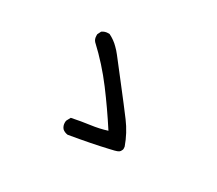

<svg xmlns="http://www.w3.org/2000/svg" viewBox="-113 -935 1226 1084"><g transform="rotate(30 500.0 -393.5)"><path d="M361.3 -139.6Q361.3 -150.4 363.3 -154.3L377 -179.7Q438.5 -192.4 493.7 -199.7Q548.8 -207 597.7 -222.7Q528.3 -330.1 454.1 -428.7Q377 -531.2 283.2 -618.2Q270.5 -631.8 270.5 -654.3Q270.5 -657.2 270.5 -663.1L282.2 -686.5Q299.8 -699.2 321.3 -699.2Q324.2 -699.2 330.1 -699.2Q367.2 -680.7 392.6 -654.3Q408.2 -639.6 424.8 -618.2L526.4 -487.3Q602.5 -389.6 648.9 -327.6Q695.3 -265.6 721.7 -191.4Q722.7 -185.5 722.7 -182.1Q722.7 -178.7 722.7 -175.3Q722.7 -171.9 719.7 -167Q716.8 -158.2 709 -152.8Q701.2 -147.5 683.6 -143.1Q666 -138.7 652.3 -135.7Q552.7 -112.3 409.2 -87.9Q387.7 -90.8 374 -103.5Q361.3 -119.1 361.3 -139.6Z"/></g></svg>

Font: JasonHandwriting2
Style: SemiBold
Weight: 600
Version: Version 1.04.7